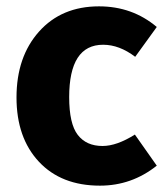

<svg xmlns="http://www.w3.org/2000/svg" viewBox="-20 -568 519 605"><path d="M292 -548Q397 -548 474 -483L406 -389Q356 -427 305 -427Q198 -427 198 -262Q198 -178 225 -143Q252 -108 303 -108Q348 -108 405 -144L474 -46Q395 17 295 17Q173 17 102.5 -58.5Q32 -134 32 -261Q32 -389 103 -468.5Q174 -548 292 -548Z"/></svg>

Font: Fira Sans
Style: Bold
Weight: 700
Designer: bBox Type GmbH & Carrois Corporate GbR & Edenspiekermann AG
Foundry: bBox Type GmbH & Carrois Corporate GbR & Edenspiekermann AG
Version: Version 4.301;PS 004.301;hotconv 1.0.88;makeotf.lib2.5.64775